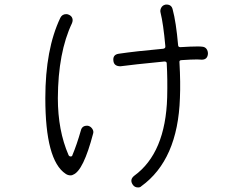

<svg xmlns="http://www.w3.org/2000/svg" viewBox="-20 -791 1040 843"><path d="M290 -21Q278 -21 268 -28Q179 -87 179 -360Q179 -575 245 -713Q253 -729 271 -729Q277 -729 283 -726Q294 -721 297.5 -711Q301 -701 296 -689Q235 -561 234 -360Q234 -218 281 -110Q284 -104 290.5 -104Q297 -104 298 -110Q317 -155 335 -218Q340 -239 362 -239Q367 -239 369 -238Q379 -235 385.5 -225Q392 -215 389 -205Q346 -41 301 -24Q297 -21 290 -21ZM586 32Q571 32 563 20Q548 -2 569 -19Q707 -119 714 -364Q716 -445 712 -513Q712 -517 709.5 -519Q707 -521 702 -521Q559 -507 509 -500Q481 -500 478 -523Q474 -551 501 -555Q575 -566 697 -577Q707 -579 706 -588Q697 -687 685 -735Q682 -746 687.5 -756.5Q693 -767 704 -770Q706 -771 711 -771Q733 -771 738 -750Q753 -695 762 -593Q762 -584 772 -584Q819 -587 847 -587Q862 -587 868 -586Q880 -585 886.5 -576.5Q893 -568 893 -555Q891 -529 866 -529Q862 -529 856 -529.5Q850 -530 846 -530Q820 -530 777 -527Q766 -527 768 -516Q773 -428 770 -361Q761 -89 600 27Q596 32 586 32Z"/></svg>

Font: Shin Retro Maru Gothic Regular
Style: Regular
Weight: 400
Designer: Iose
Foundry: Typographish
Version: Version 1.002